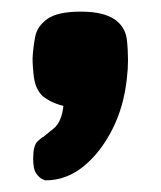

<svg xmlns="http://www.w3.org/2000/svg" viewBox="-20 -175 277 330"><path d="M58 135Q58 135 53 133Q48 131 42.5 123.5Q37 116 37 98Q37 75 44.5 68Q52 61 55 60Q57 58 71.5 46.5Q86 35 89 7Q77 4 68 -0.5Q59 -5 52 -11Q41 -23 38.5 -41Q36 -59 36 -75Q37 -94 40.5 -112Q44 -130 61.5 -142.5Q79 -155 119 -155Q165 -155 184 -136Q196 -124 198 -107Q200 -90 200 -72Q200 -64 199.5 -56Q199 -48 198 -40Q193 8 173 47.5Q153 87 123.5 111Q94 135 58 135Z"/></svg>

Font: Fredoka Expanded SemiBold
Style: Regular
Weight: 600
Width: 7
Designer: Ben Nathan
Foundry: Milena B. Brandão, Ben Nathan
Version: Version 2.001